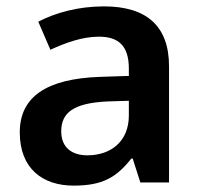

<svg xmlns="http://www.w3.org/2000/svg" viewBox="-20 -572 625 602"><path d="M306 -552C225 -552 154 -532 100 -504L138 -416C186 -438 238 -457 290 -457C349 -457 384 -431 384 -357V-334L293 -331C125 -325 42 -268 42 -157C42 -43 114 10 211 10C302 10 345 -16 392 -75H396L420 0H510V-364C510 -490 440 -552 306 -552ZM318 -254 384 -256V-210C384 -128 327 -85 254 -85C206 -85 172 -109 172 -160C172 -218 209 -249 318 -254Z"/></svg>

Font: Noto Sans Myanmar UI SemiBold
Style: Regular
Weight: 600
Designer: Monotype Design Team
Foundry: Monotype Imaging Inc.
Version: Version 2.103